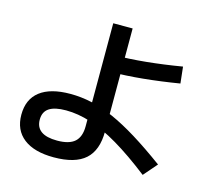

<svg xmlns="http://www.w3.org/2000/svg" viewBox="-119 -945 1237 1138"><g transform="rotate(15 500.0 -376.5)"><path d="M303 53Q183 53 118 2.5Q53 -48 53 -142Q53 -237 117 -286.5Q181 -336 303 -336Q369 -336 434.5 -321.5Q500 -307 572 -275Q644 -243 727.5 -191.5Q811 -140 912 -66L840 17Q724 -73 630 -128.5Q536 -184 456.5 -209.5Q377 -235 303 -235Q234 -235 200 -212.5Q166 -190 166 -142Q166 -48 297 -48Q371 -48 405 -78.5Q439 -109 439 -174V-806H558V-174Q558 -58 496 -2.5Q434 53 303 53ZM493 -625Q581 -625 686.5 -635.5Q792 -646 905 -665L916 -564Q801 -545 694 -534.5Q587 -524 499 -524Z"/></g></svg>

Font: M PLUS 2 Thin SemiBold
Style: Regular
Weight: 600
Version: Version 1.001